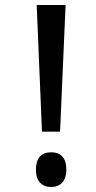

<svg xmlns="http://www.w3.org/2000/svg" viewBox="-20 -734 383 764"><path d="M147 -210H219L241 -714H126ZM123 -59C123 -14 145 10 184 10C219 10 244 -12 244 -59C244 -107 221 -128 184 -128C143 -128 123 -104 123 -59Z"/></svg>

Font: Noto Sans Devanagari UI ExtraCondensed Medium
Style: Regular
Weight: 500
Width: 2
Designer: Jelle Bosma - Monotype Design Team
Foundry: Monotype Imaging Inc.
Version: Version 2.003